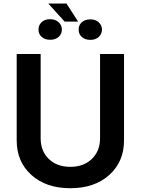

<svg xmlns="http://www.w3.org/2000/svg" viewBox="-20 -1024 773 1056"><path d="M345.7 -1004.4 409.7 -905.3H335.4L245.6 -1004.4ZM191.9 -861.3Q191.4 -885.7 209 -902.1Q226.6 -918.5 254.9 -918.5Q284.2 -918.5 302.2 -902.1Q320.3 -885.7 320.3 -861.3Q320.3 -836.9 302.5 -821Q284.7 -805.2 255.9 -805.2Q226.6 -805.2 209 -821.3Q191.4 -837.4 191.9 -861.3ZM412.6 -861.3Q412.1 -885.7 429.9 -901.6Q447.8 -917.5 477.1 -917.5Q505.4 -917.5 522.9 -901.4Q540.5 -885.3 541 -861.3Q540.5 -837.4 523.2 -821Q505.9 -804.7 477.1 -804.7Q447.8 -804.7 429.9 -820.8Q412.1 -836.9 412.6 -861.3ZM530.3 -727.1H662.1V-252Q662.1 -134.3 580.8 -61.5Q499.5 11.2 366.7 11.2Q233.9 11.2 152.8 -61.5Q71.8 -134.3 71.8 -252V-727.1H203.6V-263.2Q203.6 -193.8 248 -150.1Q292.5 -106.4 366.7 -106.4Q440.4 -106.4 485.4 -150.1Q530.3 -193.8 530.3 -263.2Z"/></svg>

Font: Interop SemBd
Style: Regular
Weight: 600
Designer: Rasmus Andersson, Google, Jang Haemin
Foundry: jhaemin
Version: Version 1.007